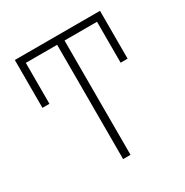

<svg xmlns="http://www.w3.org/2000/svg" viewBox="-167 -863 961 998"><g transform="rotate(-30 313.0 -364.0)"><path d="M568.8 -711.9V-440.4H526.9V-711.9ZM99.6 -711.9V-440.4H57.6V-711.9ZM332 -727.5V0H287.6V-727.5ZM568.8 -727.5V-686H57.6V-727.5Z"/></g></svg>

Font: Inter Tight ExtraLight
Style: Regular
Weight: 250
Designer: Rasmus Andersson
Foundry: rsms
Version: Version 3.004